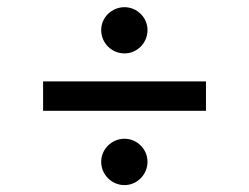

<svg xmlns="http://www.w3.org/2000/svg" viewBox="-20 -555 701 540"><path d="M559.3 -326H101.2V-243.3H559.3ZM264.6 -100.1C264.6 -63.9 294 -34.4 330.3 -34.4C365.4 -34.4 394.9 -63.9 394.9 -100.1C394.9 -135.3 365.4 -164.8 330.3 -164.8C294 -164.8 264.6 -135.3 264.6 -100.1ZM264.6 -470.5C264.6 -433.9 294 -404.8 330.3 -404.8C365.4 -404.8 394.9 -433.9 394.9 -470.5C394.9 -505.7 365.4 -534.8 330.3 -534.8C294 -534.8 264.6 -505.7 264.6 -470.5Z"/></svg>

Font: GiG Sans Text
Style: Regular
Weight: 400
Designer: Andreas Faust
Version: Version 1.100;FEAKit 1.0